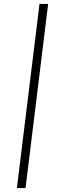

<svg xmlns="http://www.w3.org/2000/svg" viewBox="-20 -724 309 977"><path d="M225 -704 110 233H66L181 -704Z"/></svg>

Font: Josefin Sans Light
Style: Italic
Weight: 300
Italic angle: -7°
Designer: Santiago Orozco
Foundry: Typemade
Version: Version 2.000